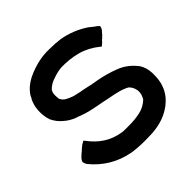

<svg xmlns="http://www.w3.org/2000/svg" viewBox="-122 -504 596 596"><g transform="rotate(-45 176.0 -205.5)"><path d="M338.9 -350.6Q337.9 -343.8 335.9 -340.8Q335 -337.9 327.1 -330.1Q325.2 -327.1 322.3 -324.2Q321.3 -323.2 319.3 -322.3Q318.4 -321.3 317.4 -319.3Q315.4 -318.4 314.5 -317.4Q312.5 -315.4 311.5 -314.5Q308.6 -310.5 304.7 -307.6Q301.8 -304.7 297.9 -301.8Q296.9 -301.8 295.9 -302.7Q294.9 -303.7 293.9 -304.7Q264.6 -328.1 232.4 -336.9Q199.2 -345.7 162.1 -344.7Q143.6 -342.8 125 -335.9Q105.5 -330.1 92.8 -316.4Q87.9 -307.6 87.9 -298.8Q87.9 -290 88.9 -281.2Q94.7 -269.5 104.5 -264.6Q115.2 -258.8 127 -254.9Q134.8 -252.9 143.6 -251Q151.4 -249 159.2 -248Q162.1 -247.1 164.1 -247.1Q166 -246.1 168.9 -246.1Q179.7 -243.2 190.4 -241.2Q201.2 -239.3 212.9 -237.3Q250 -230.5 282.2 -217.8Q315.4 -205.1 338.9 -173.8Q349.6 -156.2 350.6 -132.8Q350.6 -128.9 350.6 -124Q350.6 -106.4 346.7 -90.8Q341.8 -73.2 333 -59.6Q324.2 -45.9 309.6 -34.2Q308.6 -33.2 307.6 -32.2Q306.6 -31.2 304.7 -30.3Q270.5 -4.9 220.7 -1Q202.1 0 184.6 0Q155.3 0 129.9 -3.9Q92.8 -10.7 61.5 -29.3Q30.3 -47.9 6.8 -77.1Q3.9 -82 2.9 -85Q2 -88.9 2 -91.8Q4.9 -98.6 9.8 -103.5Q14.6 -107.4 19.5 -112.3Q22.5 -114.3 24.4 -116.2Q26.4 -118.2 28.3 -120.1Q34.2 -125 39.1 -128.9Q44.9 -131.8 50.8 -135.7Q51.8 -134.8 52.7 -132.8Q53.7 -131.8 54.7 -130.9Q73.2 -105.5 97.7 -89.8Q122.1 -74.2 153.3 -69.3Q159.2 -68.4 166 -68.4Q172.9 -68.4 179.7 -68.4Q181.6 -68.4 183.6 -68.4Q184.6 -68.4 186.5 -68.4Q210 -68.4 232.4 -73.2Q254.9 -78.1 272.5 -94.7Q277.3 -103.5 279.3 -110.4Q281.2 -118.2 280.3 -127Q278.3 -136.7 275.4 -141.6Q273.4 -146.5 266.6 -153.3Q252 -161.1 236.3 -165Q221.7 -168.9 205.1 -171.9Q200.2 -172.9 195.3 -173.8Q190.4 -174.8 185.5 -175.8Q183.6 -176.8 181.6 -176.8Q178.7 -176.8 176.8 -177.7Q154.3 -181.6 132.8 -186.5Q111.3 -191.4 89.8 -200.2Q87.9 -200.2 86.9 -201.2Q85.9 -201.2 84 -202.1Q63.5 -210 48.8 -223.6Q33.2 -236.3 23.4 -256.8Q17.6 -274.4 17.6 -293.9Q17.6 -313.5 24.4 -332Q25.4 -335 27.3 -338.9Q29.3 -341.8 31.2 -344.7Q31.2 -346.7 32.2 -347.7Q33.2 -349.6 34.2 -351.6Q49.8 -375 77.1 -388.7Q103.5 -401.4 130.9 -407.2Q154.3 -412.1 178.7 -411.1Q201.2 -411.1 223.6 -408.2Q269.5 -400.4 309.6 -374Q309.6 -374 309.6 -374Q317.4 -368.2 324.2 -362.3Q332 -357.4 338.9 -350.6Z"/></g></svg>

Font: younuzwebcastlestrokefill
Style: Regular
Weight: 400
Version: Version 1.0